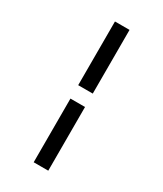

<svg xmlns="http://www.w3.org/2000/svg" viewBox="-235 -911 971 1141"><g transform="rotate(30 250.0 -340.0)"><path d="M200 -386V-823H300V-386ZM200 143V-294H300V143Z"/></g></svg>

Font: Iosevka Semibold
Style: Regular
Weight: 600
Monospace: yes
Designer: Belleve Invis
Foundry: Belleve Invis
Version: Version 33.2.3; ttfautohint (v1.8.4)